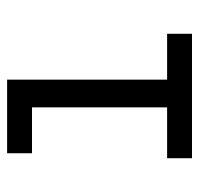

<svg xmlns="http://www.w3.org/2000/svg" viewBox="-30 -530 560 540"><g transform="rotate(-90 250.0 -260.0)"><path d="M75 0V-70H218V-450H89V-520H296V-70H425V0Z"/></g></svg>

Font: Iosevka Curly
Style: Regular
Weight: 400
Monospace: yes
Designer: Belleve Invis
Foundry: Belleve Invis
Version: Version 22.1.2; ttfautohint (v1.8.4)